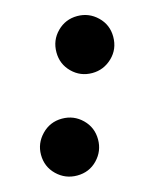

<svg xmlns="http://www.w3.org/2000/svg" viewBox="-97 -477 443 552"><g transform="rotate(-15 124.5 -201.5)"><path d="M184.1 -253.4Q148.9 -253.4 124.3 -277.8Q99.6 -302.2 99.6 -337.4Q99.6 -373.5 124.3 -398.2Q148.9 -422.9 184.1 -422.9Q218.8 -422.9 243.9 -398.7Q269 -374.5 269 -338.9Q269 -302.2 243.7 -277.8Q218.3 -253.4 184.1 -253.4ZM65.9 20Q30.8 20 5.6 -4.4Q-19.5 -28.8 -19.5 -64.5Q-19.5 -98.6 5.1 -124Q29.8 -149.4 65.4 -149.4Q100.6 -149.4 125.5 -125Q150.4 -100.6 150.4 -64.9Q150.4 -30.3 126.2 -5.1Q102.1 20 65.9 20Z"/></g></svg>

Font: Elstob 14pt
Style: Bold Italic
Weight: 700
Italic angle: -20°
Designer: Peter S. Baker
Version: Version 1.015